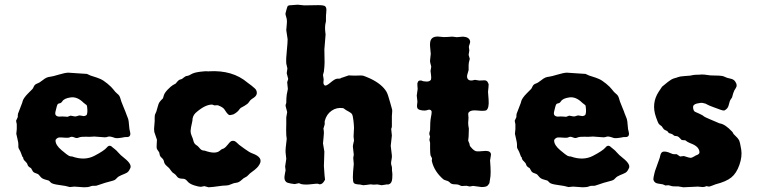

<svg xmlns="http://www.w3.org/2000/svg" viewBox="-20 -793 3244 822"><path d="M48.8 -275.9 56.2 -292V-299.3Q56.2 -303.7 57.1 -306.2L73.2 -348.1Q75.2 -352.1 76.2 -357.4Q79.1 -372.1 101.1 -394L119.1 -412.1Q121.1 -414.1 125 -422.9Q128.9 -431.6 138.7 -435.1Q148.9 -438.5 160.6 -448.2Q172.9 -458 180.2 -460.9Q187.5 -463.9 196.8 -464.8Q206.1 -465.8 231.9 -473.6Q257.8 -481.4 272 -481.9L314.9 -479Q351.1 -477.1 352.1 -476.6Q368.2 -468.3 382.3 -464.8Q395.5 -460.9 409.2 -455.1Q422.9 -449.2 440.4 -434.6Q458 -419.9 464.4 -411.1Q474.1 -397.9 482.9 -391.1Q491.7 -384.8 495.1 -372.6Q498 -360.4 506.8 -339.8Q515.6 -319.3 517.1 -314.5Q518.1 -310.1 522 -301.3Q525.9 -292.5 528.8 -283.7Q531.2 -275.4 532.2 -259.8Q533.2 -244.1 534.2 -240.2Q535.2 -236.8 535.6 -233.9Q536.1 -231 537.1 -227.1Q538.1 -223.1 538.1 -220.2Q538.1 -206.1 523.4 -206.1H515.1Q481 -199.2 471.7 -202.6Q450.7 -210.4 443.4 -208Q435.5 -205.1 429.2 -205.1L389.2 -208Q385.7 -209 377 -208Q368.2 -207 348.6 -207.5Q329.1 -208 323.2 -206.1L311 -202.1Q305.7 -201.2 296.9 -205.1Q288.1 -209 280.8 -206.1Q275.9 -202.1 257.3 -203.6Q238.8 -205.1 233.4 -204.6Q228 -204.1 222.7 -199.7Q217.3 -195.3 217.8 -190.9Q217.8 -171.9 243.2 -150.4Q268.6 -128.9 274.9 -126Q280.8 -123 289.1 -123Q342.3 -104 384.3 -126Q426.3 -147.9 437.5 -161.6Q448.7 -175.8 461.4 -162.6Q464.4 -159.7 471.7 -154.3Q479 -148.9 485.8 -140.6Q494.6 -129.9 512.2 -116.2Q548.8 -87.4 536.1 -69.8Q530.8 -57.6 522.5 -53.2Q514.2 -48.8 500.5 -43.5Q486.8 -38.1 480.5 -30.8Q474.1 -23.9 470.2 -22Q466.3 -20 447.3 -15.1Q428.2 -10.3 413.6 -4.9Q398.9 0.5 392.6 2Q385.7 2.9 379.9 2.4Q373.5 2 365.7 5.4Q357.9 8.8 339.4 8.8L298.8 5.9L278.8 7.8Q264.2 2.9 233.4 -1Q202.6 -4.9 196.8 -12.2Q190.9 -19 188.5 -20Q186 -21 173.3 -24.4Q160.6 -27.8 154.3 -35.2Q147.9 -43 145.5 -45.4Q143.6 -47.9 134.8 -50.8Q126 -53.7 123 -56.6Q120.1 -59.6 117.7 -64.5Q115.2 -69.8 112.8 -73.2Q100.1 -79.6 98.1 -87.4Q96.2 -95.2 87.9 -102.5Q79.1 -109.9 79.1 -119.1Q75.2 -120.6 71.8 -132.8Q67.9 -144.5 63.5 -151.4Q59.1 -158.2 58.6 -163.1Q58.1 -168 58.6 -173.8Q59.1 -179.7 55.2 -196.3Q51.3 -212.9 49.8 -220.2L51.8 -240.2V-261.2Q48.8 -272.9 48.8 -275.9ZM354 -313.5V-324.2Q353 -340.8 351.1 -342.8Q349.1 -344.7 344.7 -347.7Q340.3 -350.6 337.9 -353Q311 -379.9 282.7 -376Q254.4 -372.1 246.6 -358.9Q242.7 -352.5 236.8 -351.1Q231 -350.1 228 -348.1Q225.1 -345.7 222.7 -335.9Q220.7 -326.2 218.8 -320.3Q213.9 -304.2 219.7 -298.8Q226.1 -293 236.3 -293.9Q246.1 -294.9 256.8 -293.9Q267.6 -293 269 -293L282.2 -297.9L297.9 -294.9Q302.7 -293.5 310.1 -295.9Q316.9 -298.8 321.3 -298.8L338.9 -295.9Q351.6 -297.9 352.5 -304.7Q354 -311 354 -313.5Z M1079.6 -395.5Q1079.6 -383.8 1066.9 -375L1058.1 -369.1Q1050.3 -363.8 1045.9 -356Q1041 -348.1 1027.3 -340.3Q1013.7 -333 1010.7 -331.1Q1007.8 -329.1 1006.3 -326.7Q998 -313 979 -303.2Q972.2 -302.2 965.8 -300.3Q959.5 -298.3 949.7 -311.5Q939.9 -324.7 939 -327.1Q930.2 -335.9 916 -340.8Q915 -342.8 907.2 -342.3Q899.4 -341.8 898.4 -341.8Q896.5 -341.8 892.6 -343.8Q888.7 -345.7 885.7 -345.2Q856 -344.2 816.9 -309.1Q803.7 -295.9 803.7 -275.9Q795.9 -241.7 795.9 -231.9Q795.9 -222.2 800.8 -210.9Q805.7 -200.2 807.6 -191.9Q810.5 -178.7 818.4 -173.3Q826.7 -168.5 832.5 -161.1Q837.9 -154.3 842.3 -151.4Q846.7 -148.4 856.9 -147.9Q903.3 -131.3 921.9 -148.4Q928.2 -154.3 932.1 -155.3Q935.5 -156.2 937.5 -157.2Q946.3 -162.1 956.5 -175.3Q966.3 -188.5 973.6 -189.9Q980.5 -190.9 985.4 -188.5Q990.2 -186 996.1 -180.2Q1001 -174.8 1003.9 -172.9Q1006.8 -170.9 1027.3 -155.8Q1047.9 -140.6 1060.5 -136.2Q1107.9 -119.1 1091.3 -89.8Q1085.9 -80.1 1080.1 -74.7Q1074.2 -69.3 1069.8 -65.4Q1065.4 -61.5 1058.6 -57.1Q1051.8 -51.8 1049.3 -49.8Q1046.9 -47.9 1043.5 -43.9Q1037.1 -36.6 1030.8 -34.2Q1023.9 -31.7 1013.2 -21.5Q1002.4 -11.7 992.2 -10.7Q981.4 -9.8 969.7 -4.4Q958 1 950.2 1L932.6 2Q884.8 8.8 873 8.8L855 3.9L839.8 6.8Q831.1 6.8 811 0.5Q791 -5.9 782.2 -17.1Q773.9 -27.8 763.2 -27.8Q744.1 -27.8 738.3 -36.6Q732.4 -45.4 725.6 -49.8Q718.8 -53.7 716.8 -56.6Q714.8 -59.6 710.9 -64Q707 -68.8 705.6 -71.3Q704.1 -73.7 693.8 -82.5Q683.6 -91.3 682.1 -101.1Q680.2 -110.8 672.4 -117.2Q664.6 -124 663.6 -131.3Q662.6 -138.7 661.6 -140.6Q660.6 -142.6 656.7 -147.9Q652.8 -152.8 651.4 -156.7Q649.9 -160.6 650.9 -175.3Q651.9 -189.9 651.9 -194.8L640.6 -228Q639.6 -236.8 639.6 -241.2L641.6 -267.1Q642.6 -270 642.1 -285.2Q641.6 -300.3 645.5 -306.6Q649.4 -313 653.8 -331.1Q658.2 -349.1 663.1 -356Q668 -362.8 677.7 -372.1Q678.7 -375 681.6 -385.3Q684.6 -395.5 698.2 -409.7Q711.9 -423.8 720.2 -428.7Q728.5 -433.6 731.9 -435.1Q733.9 -437 739.3 -443.8Q744.6 -450.7 751.5 -452.6Q757.8 -454.1 759.8 -455.6Q761.7 -457 766.6 -460.9Q771.5 -464.8 774.4 -466.3Q777.3 -467.8 782.7 -468.3Q788.1 -468.8 799.3 -475.6Q810.5 -482.4 836.4 -485.8Q861.8 -488.8 867.2 -487.8Q872.6 -486.8 875 -487.8Q976.1 -493.7 1040 -439Q1050.8 -431.6 1057.1 -426.3Q1063.5 -420.9 1071.3 -414.1Q1079.1 -407.2 1079.6 -395.5Z M1375.5 -717.8V-702.1Q1371.6 -686.5 1371.6 -674.8Q1371.6 -663.1 1373 -653.3Q1374.5 -643.6 1373.5 -640.1L1368.7 -581.1L1369.6 -526.9Q1369.6 -510.3 1366.7 -486.8L1362.8 -472.2L1365.7 -453.1Q1365.7 -451.2 1364.7 -441.9Q1363.8 -432.6 1369.6 -427.7Q1375.5 -422.9 1395 -439.5Q1414.6 -456.1 1423.8 -456.1Q1433.6 -456.1 1435.5 -456.5Q1437.5 -457 1440.4 -459Q1443.4 -460.9 1445.8 -460.9L1472.7 -470.2L1497.6 -469.2Q1528.3 -470.7 1535.2 -468.8Q1542 -466.8 1564.5 -457Q1615.2 -433.1 1634.8 -399.9Q1640.6 -390.1 1650.4 -354L1658.7 -324.2Q1659.7 -319.3 1658.7 -309.6Q1657.7 -299.8 1657.7 -295.9V-252Q1657.7 -247.1 1654.8 -241.2L1657.7 -212.9L1652.8 -168.5L1657.7 -127.9Q1658.7 -121.1 1655.8 -106.9Q1652.8 -92.8 1655.8 -85.4Q1658.7 -77.6 1658.2 -69.8Q1657.7 -62.5 1659.2 -55.7Q1660.6 -48.8 1659.2 -28.3Q1657.7 -7.8 1644.5 -3.9Q1642.6 -2.9 1638.7 -3.4Q1634.8 -3.9 1632.8 -2.9L1613.8 0L1598.6 -2.9Q1595.7 -3.9 1587.9 -2.9Q1580.1 -2 1574.7 -2.9Q1568.4 -3.9 1563.5 -3.4Q1558.6 -2.9 1549.8 -1.5Q1541 0 1535.6 0L1521.5 -2.9Q1498.5 -3.9 1494.6 -9.8Q1490.7 -15.6 1490.7 -34.2Q1490.7 -52.2 1494.6 -90.8L1492.7 -112.8Q1491.7 -116.2 1493.2 -122.1Q1494.6 -127.9 1494.6 -130.9L1490.7 -166Q1490.7 -171.4 1495.6 -190.9L1493.7 -209L1495.6 -245.1Q1495.6 -254.9 1493.2 -276.4Q1490.7 -297.9 1487.3 -303.7Q1483.9 -309.6 1472.7 -315.4Q1461.4 -321.3 1456.5 -325.2Q1451.7 -329.1 1448.7 -330.1Q1420.9 -334 1399.4 -318.8Q1377.9 -303.7 1370.6 -275.9Q1369.6 -272.9 1370.1 -267.6Q1370.6 -262.2 1369.6 -258.8L1364.7 -242.2Q1364.7 -239.3 1366.2 -233.4Q1367.7 -227.5 1365.2 -204.1Q1362.8 -180.2 1362.8 -179.2L1368.7 -144L1366.7 -82L1369.6 -41Q1371.6 -24.9 1371.6 -23.9Q1361.8 -3.9 1349.1 -3.9Q1346.7 -3.9 1342.8 -5.9Q1338.9 -7.8 1313 -4.4Q1287.1 -1 1269.5 -4.9L1259.8 -8.8L1241.7 -4.9Q1240.7 -4.9 1225.1 -7.3Q1209.5 -9.8 1204.6 -14.6Q1199.7 -19.5 1198.2 -26.4Q1196.8 -33.7 1199.2 -45.9Q1201.7 -58.1 1202.6 -64L1200.7 -80.1L1205.6 -112.8L1202.6 -141.1Q1201.7 -154.3 1207.5 -198.2L1205.6 -214.8Q1204.6 -235.8 1205.6 -263.2V-291L1209.5 -313L1202.6 -339.8Q1202.6 -346.2 1205.6 -352.1Q1205.6 -373.5 1207.5 -387.2L1212.4 -412.1L1209.5 -440.9L1213.9 -455.1L1207.5 -479.5L1210.4 -500L1205.6 -521Q1204.1 -542 1208 -576.2Q1211.4 -610.8 1211.4 -625L1205.6 -664.1Q1205.6 -670.4 1207.5 -686Q1210 -707.5 1205.6 -719.2Q1201.2 -731.4 1202.6 -736.8L1206.5 -752Q1210.4 -766.1 1212.4 -768.1Q1217.3 -771 1229.5 -771L1254.4 -772.9L1282.7 -770L1342.8 -771Q1367.7 -771 1372.6 -765.6Q1377.4 -760.3 1377.4 -751L1376.5 -735.8Q1375.5 -730 1375.5 -717.8Z M1986.3 -514.6V-493.2Q1986.3 -491.2 1981.9 -478Q1977.5 -464.8 1981.4 -457Q1988.3 -443.4 2013.2 -451.2L2032.2 -448.2L2054.2 -449.2Q2066.4 -449.2 2070.3 -436Q2073.2 -435.1 2071.3 -419.4Q2069.3 -403.8 2069.3 -399.9Q2069.3 -396 2071.8 -367.2Q2074.7 -330.1 2062 -320.8Q2053.2 -316.9 2024.4 -319.8Q1995.6 -322.8 1988.3 -313Q1983.4 -311 1984.9 -299.3Q1986.3 -288.1 1985.4 -282.2Q1984.4 -276.4 1984.4 -266.6Q1984.4 -256.8 1987.3 -242.2Q1987.3 -227.1 1986.3 -209L1984.4 -190.9L1990.2 -176.8Q1990.2 -168.9 1995.1 -164.1Q2010.3 -145 2022.5 -145H2031.2L2059.1 -147Q2082 -147 2082 -130.4L2078.1 -106Q2083 -46.9 2078.1 -26.9L2076.2 -15.1Q2076.2 -8.8 2073.7 -6.3Q2071.3 -3.9 2069.8 -1Q2065.4 7.8 2041.5 7.8L2005.4 2.9L1994.1 4.9Q1991.2 5.9 1985.8 4.4Q1981 2.9 1978 2.4Q1975.1 2 1966.3 2.9Q1957.5 3.9 1954.6 2.9Q1951.7 2 1948.7 0.5Q1941.9 -3.9 1927.2 -3.9Q1912.6 -3.9 1906.7 -10.7Q1900.9 -17.6 1890.6 -20Q1880.4 -22.9 1877.4 -25.9Q1839.4 -59.1 1829.1 -102.1Q1828.1 -105 1829.1 -109.4Q1830.1 -113.8 1829.1 -116.2L1823.2 -127.9Q1821.3 -137.7 1821.3 -157.2V-182.1L1818.4 -194.3L1821.3 -209Q1816.9 -217.8 1818.4 -225.1L1821.3 -235.8Q1821.3 -273.4 1824.7 -289.6Q1828.1 -305.7 1828.1 -314.9Q1824.7 -328.1 1806.2 -320.8Q1800.3 -318.8 1787.6 -320.3Q1774.9 -321.8 1769.5 -326.7Q1764.2 -331.5 1765.6 -344.2Q1767.1 -356.9 1767.1 -357.9L1764.2 -383.8L1768.1 -412.1L1767.1 -425.3Q1766.1 -439 1768.1 -439Q1770 -450.2 1784.2 -448.2Q1793 -443.8 1806.6 -443.8Q1820.3 -443.8 1825.2 -452.1Q1827.1 -460 1825.2 -473.1Q1823.2 -486.8 1823.2 -489.3L1826.2 -506.8Q1826.2 -509.8 1823.2 -519.5Q1820.3 -529.3 1821.3 -535.2L1824.2 -562.5Q1824.2 -566.9 1822.8 -577.6Q1819.8 -599.6 1821.8 -612.8Q1825.2 -634.3 1848.1 -636.2Q1853 -637.2 1863.8 -635.7Q1880.4 -633.3 1897 -634.8L1916 -636.2L1936 -633.8L1962.4 -636.2Q1988.3 -634.3 1992.2 -618.2Q1994.1 -613.3 1990.7 -604.5Q1987.3 -595.7 1987.3 -591.8L1989.3 -577.1L1986.3 -558.1L1991.2 -541L1987.3 -524.9Q1986.3 -520 1986.3 -514.6Z M2183.6 -275.9 2190.9 -292V-299.3Q2190.9 -303.7 2191.9 -306.2L2208 -348.1Q2210 -352.1 2210.9 -357.4Q2213.9 -372.1 2235.8 -394L2253.9 -412.1Q2255.9 -414.1 2259.8 -422.9Q2263.7 -431.6 2273.4 -435.1Q2283.7 -438.5 2295.4 -448.2Q2307.6 -458 2314.9 -460.9Q2322.3 -463.9 2331.5 -464.8Q2340.8 -465.8 2366.7 -473.6Q2392.6 -481.4 2406.7 -481.9L2449.7 -479Q2485.8 -477.1 2486.8 -476.6Q2502.9 -468.3 2517.1 -464.8Q2530.3 -460.9 2543.9 -455.1Q2557.6 -449.2 2575.2 -434.6Q2592.8 -419.9 2599.1 -411.1Q2608.9 -397.9 2617.7 -391.1Q2626.5 -384.8 2629.9 -372.6Q2632.8 -360.4 2641.6 -339.8Q2650.4 -319.3 2651.9 -314.5Q2652.8 -310.1 2656.7 -301.3Q2660.6 -292.5 2663.6 -283.7Q2666 -275.4 2667 -259.8Q2668 -244.1 2668.9 -240.2Q2669.9 -236.8 2670.4 -233.9Q2670.9 -231 2671.9 -227.1Q2672.9 -223.1 2672.9 -220.2Q2672.9 -206.1 2658.2 -206.1H2649.9Q2615.7 -199.2 2606.4 -202.6Q2585.4 -210.4 2578.1 -208Q2570.3 -205.1 2564 -205.1L2523.9 -208Q2520.5 -209 2511.7 -208Q2502.9 -207 2483.4 -207.5Q2463.9 -208 2458 -206.1L2445.8 -202.1Q2440.4 -201.2 2431.6 -205.1Q2422.9 -209 2415.5 -206.1Q2410.6 -202.1 2392.1 -203.6Q2373.5 -205.1 2368.2 -204.6Q2362.8 -204.1 2357.4 -199.7Q2352.1 -195.3 2352.5 -190.9Q2352.5 -171.9 2377.9 -150.4Q2403.3 -128.9 2409.7 -126Q2415.5 -123 2423.8 -123Q2477.1 -104 2519 -126Q2561 -147.9 2572.3 -161.6Q2583.5 -175.8 2596.2 -162.6Q2599.1 -159.7 2606.4 -154.3Q2613.8 -148.9 2620.6 -140.6Q2629.4 -129.9 2647 -116.2Q2683.6 -87.4 2670.9 -69.8Q2665.5 -57.6 2657.2 -53.2Q2648.9 -48.8 2635.3 -43.5Q2621.6 -38.1 2615.2 -30.8Q2608.9 -23.9 2605 -22Q2601.1 -20 2582 -15.1Q2563 -10.3 2548.3 -4.9Q2533.7 0.5 2527.3 2Q2520.5 2.9 2514.6 2.4Q2508.3 2 2500.5 5.4Q2492.7 8.8 2474.1 8.8L2433.6 5.9L2413.6 7.8Q2398.9 2.9 2368.2 -1Q2337.4 -4.9 2331.5 -12.2Q2325.7 -19 2323.2 -20Q2320.8 -21 2308.1 -24.4Q2295.4 -27.8 2289.1 -35.2Q2282.7 -43 2280.3 -45.4Q2278.3 -47.9 2269.5 -50.8Q2260.7 -53.7 2257.8 -56.6Q2254.9 -59.6 2252.4 -64.5Q2250 -69.8 2247.6 -73.2Q2234.9 -79.6 2232.9 -87.4Q2231 -95.2 2222.7 -102.5Q2213.9 -109.9 2213.9 -119.1Q2210 -120.6 2206.5 -132.8Q2202.6 -144.5 2198.2 -151.4Q2193.8 -158.2 2193.4 -163.1Q2192.9 -168 2193.4 -173.8Q2193.8 -179.7 2189.9 -196.3Q2186 -212.9 2184.6 -220.2L2186.5 -240.2V-261.2Q2183.6 -272.9 2183.6 -275.9ZM2488.8 -313.5V-324.2Q2487.8 -340.8 2485.8 -342.8Q2483.9 -344.7 2479.5 -347.7Q2475.1 -350.6 2472.7 -353Q2445.8 -379.9 2417.5 -376Q2389.2 -372.1 2381.3 -358.9Q2377.4 -352.5 2371.6 -351.1Q2365.7 -350.1 2362.8 -348.1Q2359.9 -345.7 2357.4 -335.9Q2355.5 -326.2 2353.5 -320.3Q2348.6 -304.2 2354.5 -298.8Q2360.8 -293 2371.1 -293.9Q2380.9 -294.9 2391.6 -293.9Q2402.3 -293 2403.8 -293L2417 -297.9L2432.6 -294.9Q2437.5 -293.5 2444.8 -295.9Q2451.7 -298.8 2456.1 -298.8L2473.6 -295.9Q2486.3 -297.9 2487.3 -304.7Q2488.8 -311 2488.8 -313.5Z M2869.6 4.9Q2859.9 4.9 2856.4 3.9L2842.3 0L2828.6 1L2817.4 -3.9Q2814.5 -4.9 2798.8 -6.8Q2783.2 -8.8 2778.8 -20Q2775.9 -24.4 2778.3 -35.2Q2780.8 -45.9 2781.7 -50.8Q2782.7 -55.7 2784.2 -60.5Q2785.6 -65.4 2787.1 -68.8Q2788.6 -73.2 2790.5 -78.1Q2792.5 -83 2793.9 -87.9Q2795.4 -92.8 2800.8 -106.9Q2806.2 -121.1 2806.6 -126.5Q2807.6 -131.8 2808.6 -133.3Q2809.6 -134.8 2811 -137.7Q2819.3 -152.3 2859.4 -133.8Q2862.3 -132.8 2868.2 -132.8H2877.4L2891.6 -123L2907.7 -125Q2931.2 -117.2 2936.5 -117.2Q2941.9 -117.2 2949.7 -122.1Q2957.5 -127 2959 -127.4Q2974.6 -132.8 2974.6 -140.1Q2974.6 -162.6 2945.3 -175.8Q2941.4 -177.7 2933.6 -180.7Q2921.9 -185.5 2918 -189.5Q2914.6 -192.9 2910.2 -192.9H2904.8L2898.4 -193.8Q2895.5 -195.8 2889.6 -202.6Q2883.8 -209.5 2876 -210.4Q2868.7 -210.9 2866.7 -211.9Q2864.7 -212.9 2861.8 -215.8Q2858.4 -219.2 2850.6 -221.2Q2843.3 -222.7 2841.3 -225.6Q2839.8 -229 2837.9 -230.5Q2834.5 -233.4 2828.1 -235.8Q2821.8 -238.3 2818.4 -244.6Q2814.5 -251 2813 -252.4Q2811.5 -253.9 2807.1 -256.8Q2802.7 -259.8 2799.8 -263.7Q2796.9 -267.6 2788.6 -291Q2767.6 -350.1 2799.8 -399.9Q2813 -419.9 2814.5 -421.9Q2844.7 -447.3 2853.5 -452.1Q2862.3 -457 2869.1 -458.5Q2876 -460 2882.8 -462.9Q2889.2 -465.8 2909.7 -467.3Q2929.7 -468.8 2934.6 -469.2Q2939.5 -470.2 2947.3 -471.7Q2955.1 -473.1 2966.3 -473.1Q2977.5 -473.1 2982.9 -474.1Q2988.3 -475.1 3021.5 -470.2L3058.1 -469.2Q3072.8 -468.8 3081.1 -464.8Q3092.3 -459 3106.4 -456.5Q3120.6 -454.1 3127.4 -444.3Q3138.7 -428.2 3130.4 -416.5Q3122.1 -404.8 3118.7 -392.6Q3115.7 -379.9 3114.3 -376.5Q3112.8 -373 3109.4 -369.1Q3103.5 -360.8 3100.1 -344.2Q3096.7 -327.1 3080.6 -319.8Q3075.2 -319.3 3064.5 -323.2Q3053.7 -327.1 3033.7 -334.5Q3013.7 -341.8 3008.3 -345.2Q3003.4 -348.1 3001 -349.1Q2998 -350.1 2989.3 -352.1Q2980.5 -354 2962.9 -349.6Q2945.3 -345.2 2947.3 -331.1Q2949.2 -316.9 2956.5 -314Q2964.4 -311 2974.1 -306.2L2986.8 -299.8Q2987.8 -298.8 2989.7 -297.9Q2991.7 -296.9 2994.1 -294.4Q2996.6 -292 3021 -281.7Q3044.9 -272 3051.8 -268.6Q3058.6 -265.1 3062 -264.6Q3084.5 -261.2 3113.8 -230Q3117.2 -226.6 3118.2 -223.6Q3119.6 -220.2 3121.6 -218.3L3128.9 -210.9Q3139.2 -201.7 3144 -192.9Q3148.4 -183.6 3153.3 -153.3Q3158.2 -123 3145.5 -86.9Q3132.8 -50.8 3110.8 -33.2Q3089.4 -15.6 3043.5 -3.9Q3040.5 -2.9 3030.8 1Q3021 4.9 3015.6 5.9L3004.4 3.9Q2996.6 7.8 2988.8 7.8L2967.8 5.9Q2906.7 8.8 2905.8 8.8L2882.8 4.9Z"/></svg>

Font: AntiqueNobleBold
Style: Bold
Weight: 700
Version: Version 001.000